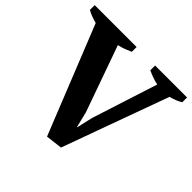

<svg xmlns="http://www.w3.org/2000/svg" viewBox="-173 -884 1079 1079"><g transform="rotate(45 367.0 -344.0)"><path d="M564 -633Q540 -638 518.5 -646Q497 -654 480 -662V-700H734V-662Q722 -654 702.5 -646Q683 -638 662 -633L432 0L333 12L75 -633Q55 -638 35 -645.5Q15 -653 0 -662V-700H333V-662Q316 -654 295 -646Q274 -638 251 -633L391 -239L414 -145H416L438 -241Z"/></g></svg>

Font: PTSerif
Style: Bold
Weight: 700
Designer: A.Korolkova, O.Umpeleva, V.Yefimov
Foundry: ParaType Ltd
Version: Version 1.000W OFL; ttfautohint (v1.2) -l 8 -r 50 -G 200 -x 